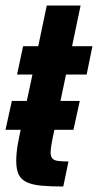

<svg xmlns="http://www.w3.org/2000/svg" viewBox="-20 -678 356 698"><path d="M0 -206 23 -311H270L247 -206ZM210 0Q164 0 131 -3Q98 -6 77.5 -15.5Q57 -25 48 -43.5Q39 -62 39 -93Q39 -106 40.5 -122.5Q42 -139 45.5 -158.5Q49 -178 54 -201L98 -407H42L64 -510H119L150 -658H273L242 -510H316L295 -407H220L171 -174Q169 -164 167.5 -155Q166 -146 165 -138Q164 -130 164 -124Q164 -110 170 -102.5Q176 -95 190.5 -93Q205 -91 229 -91Z"/></svg>

Font: Saira Condensed
Style: Bold Italic
Weight: 700
Width: 3
Italic angle: -12°
Designer: Hector Gatti with collaboration of the Omnibus-Type team
Foundry: Omnibus-Type
Version: Version 1.101